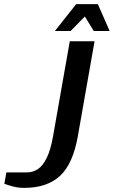

<svg xmlns="http://www.w3.org/2000/svg" viewBox="-20 -900 551 930"><path d="M98 10Q68 10 43.5 3.5Q19 -3 1 -10L11 -65H111Q139 -65 163 -80.5Q187 -96 206 -134.5Q225 -173 237 -240L318 -700H438L357 -240Q333 -105 270 -47.5Q207 10 98 10ZM246 -750 349 -880H454L511 -750H434L391 -820L322 -750Z"/></svg>

Font: Cuprum
Style: Bold Italic
Weight: 700
Italic angle: -10°
Designer: Jovanny Lemonad
Foundry: Jovanny Lemonad
Version: Version 3.000